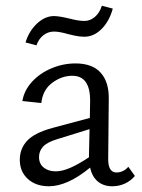

<svg xmlns="http://www.w3.org/2000/svg" viewBox="-20 -643 494 669"><path d="M294 -59Q215 6 150 6Q105 6 77 -19.5Q49 -45 49 -86Q49 -125 74.5 -152.5Q100 -180 162 -197L293 -232L294 -290Q295 -379 232 -379Q195 -379 162 -354.5Q129 -330 124 -284L58 -291Q64 -328 91.5 -358Q119 -388 159.5 -405Q200 -422 243 -422Q302 -422 331 -389.5Q360 -357 359 -298L357 -88Q357 -42 386 -42Q397 -42 408 -47Q419 -52 427 -62L450 -30Q436 -13 415.5 -3.5Q395 6 371 6Q341 6 321 -10.5Q301 -27 294 -59ZM168 -587Q185 -587 219 -579Q253 -570 274 -570Q294 -570 310.5 -584Q327 -598 335 -623L373 -613Q361 -569 334 -542Q307 -515 274 -515Q257 -515 239.5 -519Q222 -523 218 -524Q187 -533 168 -533Q148 -533 131.5 -520.5Q115 -508 107 -485L69 -495Q81 -535 109 -561Q137 -587 168 -587ZM174 -46Q197 -46 225.5 -58.5Q254 -71 290 -95V-101L292 -193L179 -158Q143 -147 129.5 -131.5Q116 -116 116 -96Q116 -72 132.5 -59Q149 -46 174 -46Z"/></svg>

Font: QiushuiShotai Bright
Style: Regular
Weight: 400
Designer: Christian Thalmann (Catharsis Fonts)
Version: Version 1.250;